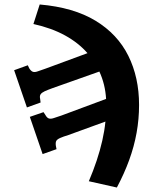

<svg xmlns="http://www.w3.org/2000/svg" viewBox="-20 -583 640 856"><path d="M501 253 376 225Q396 178 411 133Q426 88 436 44Q446 0 450 -41L285 19Q262 26 248.5 32Q235 38 231 45Q227 52 229 67L232 82L170 104L113 -62L174 -83L182 -71Q189 -58 197.5 -55Q206 -52 219.5 -56.5Q233 -61 254 -68L453 -142Q451 -175 443.5 -205.5Q436 -236 423 -264L214 -190Q192 -182 179 -176Q166 -170 161 -162.5Q156 -155 159 -142L161 -126L100 -104L43 -270L104 -292L110 -279Q118 -266 126.5 -263Q135 -260 148.5 -265Q162 -270 183 -277L370 -346Q330 -392 270 -425Q210 -458 129 -476L157 -563Q308 -550 406 -490.5Q504 -431 552 -334.5Q600 -238 600 -115Q600 -52 589 9Q578 70 556 130.5Q534 191 501 253Z"/></svg>

Font: Literata ExtraBold
Style: Italic
Weight: 800
Italic angle: -2°
Designer: Latin by Veronika Burian and Jose Scaglione. Greek by Irene Vlachou. Cyrillic by Vera Evstafieva
Foundry: TypeTogether
Version: Version 3.002